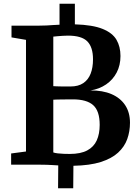

<svg xmlns="http://www.w3.org/2000/svg" viewBox="-20 -880 739 1026"><path d="M290.3 126 291.3 3.9Q276.1 2.9 261.3 2.1Q246.5 1.3 229.5 0.6Q212.6 0 191.1 0H39.5V-59.9L118.9 -70.4V-667L41.5 -680.2V-743H190.7Q211 -743 229.2 -743.9Q247.4 -744.9 264.6 -746.2Q281.8 -747.4 298.1 -747.9V-860H380.1V-749.9Q475 -747.1 528.1 -725.6Q581.1 -704.2 602.5 -667.4Q623.8 -630.6 623.8 -580.8Q623.8 -531 603.4 -492.2Q583 -453.4 546.7 -428.7Q510.4 -404 463.4 -396.7Q528.3 -397.3 575.7 -377.1Q623.1 -356.8 648.9 -317.9Q674.6 -279 674.6 -224.2Q674.6 -177.8 660 -136.9Q645.4 -96 611.1 -64.4Q576.8 -32.9 518.5 -14.3Q460.2 4.2 372.3 5.9L371.3 126ZM352.8 -57.4Q411.2 -57.4 446.3 -76.3Q481.5 -95.2 497.1 -130Q512.7 -164.8 512.7 -212.9Q512.7 -286.9 478.1 -317.9Q443.5 -349 369.6 -349Q357.9 -349 343.2 -348.8Q328.5 -348.6 313.3 -348.5Q298.1 -348.4 285.5 -348.1Q273 -347.9 264.8 -347.2V-65.4Q273.7 -62.2 289 -60.4Q304.2 -58.7 321.3 -58Q338.4 -57.4 352.8 -57.4ZM356.9 -417.9Q398.3 -417.9 424.7 -435.6Q451.2 -453.2 464.1 -485.8Q477 -518.3 477 -563.3Q477 -627.8 446.8 -658.7Q416.6 -689.6 343.1 -689.6Q331.1 -689.6 315.5 -688.6Q300 -687.7 286.1 -686.4Q272.2 -685 264.8 -684.3V-419.6Q273 -419.1 284.8 -418.6Q296.7 -418.1 309.7 -418Q322.8 -417.9 335.3 -417.9Q347.8 -417.9 356.9 -417.9Z"/></svg>

Font: Merriweather Light
Style: Regular
Weight: 300
Designer: Eben Sorkin
Foundry: Eben Sorkin
Version: Version 2.100